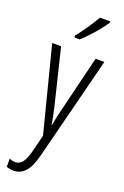

<svg xmlns="http://www.w3.org/2000/svg" viewBox="-187 -819 718 1114"><g transform="rotate(20 171.5 -262.0)"><path d="M14 -532H69L153 -187Q162 -148 166 -127Q170 -106 173 -85H176Q181 -114 186 -138Q191 -162 198 -188L282 -532H336L175 103Q156 177 127 209Q98 241 55 241Q44 241 33.5 239Q23 237 12 233V183Q32 191 49 191Q73 191 90.5 170.5Q108 150 123 93L148 -8ZM288 -757Q273 -734 250 -705.5Q227 -677 202 -650.5Q177 -624 157 -606H124V-618Q155 -658 179 -693Q203 -728 224 -765H288Z"/></g></svg>

Font: Noto Sans Hebrew ExtraCondensed Light
Style: Regular
Weight: 300
Width: 2
Designer: Monotype Design Team
Foundry: Monotype Imaging Inc.
Version: Version 2.004; ttfautohint (v1.8.4.7-5d5b)